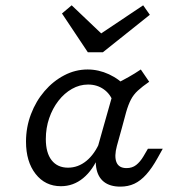

<svg xmlns="http://www.w3.org/2000/svg" viewBox="-20 -686 646 719"><path d="M208.1 11.3Q149.2 11.3 113.3 -34.7Q77.4 -80.6 77.4 -155.6Q77.4 -209.7 96 -258.5Q114.5 -307.3 146.8 -344.8Q179 -382.3 220.6 -404Q262.1 -425.8 308.1 -425.8Q349.2 -425.8 388.3 -407.7Q427.4 -389.5 457.3 -356.5L404 -303.2Q393.5 -333.9 368.5 -351.6Q343.5 -369.4 309.7 -369.4Q278.2 -369.4 249.6 -353.2Q221 -337.1 198.8 -308.5Q176.6 -279.8 164.1 -243.1Q151.6 -206.5 151.6 -165.3Q151.6 -113.7 173.4 -85.9Q195.2 -58.1 234.7 -58.1Q272.6 -58.1 303.6 -83.5Q334.7 -108.9 354.8 -156.5L351.6 -105.6Q328.2 -49.2 291.5 -19Q254.8 11.3 208.1 11.3ZM366.1 -206.5 412.9 -371.8Q438.7 -384.7 461.7 -397.6Q484.7 -410.5 507.3 -425.8L538.7 -379.8Q512.9 -362.1 496.4 -346.8Q479.8 -331.5 470.2 -312.9Q460.5 -294.4 452.4 -266.1L436.3 -206.5ZM417.7 -139.5Q407.3 -100.8 416.1 -78.6Q425 -56.5 454 -56.5Q475 -56.5 489.9 -68.1Q504.8 -79.8 516.9 -100L533.9 -129H589.5L570.2 -94.4Q549.2 -56.5 527.8 -32.7Q506.5 -8.9 483.1 2Q459.7 12.9 430.6 12.9Q391.9 12.9 369 -5.2Q346 -23.4 340.3 -58.5Q334.7 -93.5 348.4 -143.5L366.1 -206.5H436.3ZM516.1 -666.1 541.1 -630.6 365.3 -490.3H308.9L212.1 -635.5L248.4 -666.1L379.8 -541.1L321 -535.5Z"/></svg>

Font: Playfair 5pt SemiExpanded Light
Style: Italic
Weight: 300
Width: 6
Italic angle: -15.6°
Designer: Claus Eggers Sørensen
Foundry: Claus Eggers Sørensen
Version: Version 2.203